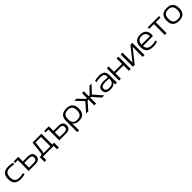

<svg xmlns="http://www.w3.org/2000/svg" viewBox="753 -2926 5542 5542"><g transform="rotate(-45 3524.5 -154.5)"><path d="M34 -256V-244C34 -78 119 9 293 9C349 9 410 1 464 -14V-72C413 -59 346 -51 298 -51C168 -51 109 -113 109 -247V-253C109 -387 168 -449 298 -449C346 -449 413 -441 464 -428V-486C410 -501 349 -509 293 -509C119 -509 34 -422 34 -256Z M621 0H896C1021 0 1083 -52 1083 -157C1083 -261 1021 -313 896 -313H696V-500H506V-441H621ZM696 -59V-254H890C969 -254 1008 -222 1008 -157C1008 -92 969 -59 890 -59Z M1170 -59H1128V137H1203V0H1642V137H1717V-59H1641V-500H1279L1237 -132C1231 -77 1209 -59 1170 -59ZM1279 -59C1294 -77 1303 -101 1306 -130L1343 -441H1566V-59Z M1869 0H2144C2269 0 2331 -52 2331 -157C2331 -261 2269 -313 2144 -313H1944V-500H1754V-441H1869ZM1944 -59V-254H2138C2217 -254 2256 -222 2256 -157C2256 -92 2217 -59 2138 -59Z M2919 -244V-256C2919 -422 2834 -509 2661 -509C2489 -509 2404 -422 2404 -256V200H2479V-74H2485C2523 -20 2575 9 2672 9C2838 9 2919 -76 2919 -244ZM2479 -247V-253C2479 -386 2534 -449 2661 -449C2789 -449 2844 -386 2844 -253V-247C2844 -114 2789 -51 2661 -51C2534 -51 2479 -114 2479 -247Z M3298 -500V-298H3264L3069 -500H2983L3201 -270L2966 0H3056L3265 -238H3298V0H3373V-238H3406L3615 0H3705L3470 -270L3687 -500H3602L3407 -298H3373V-500Z M4000 -509C3938 -509 3876 -501 3816 -486V-428C3875 -442 3938 -449 3993 -449C4104 -449 4150 -418 4150 -314V-298C4084 -303 4037 -304 4010 -304C3828 -304 3754 -255 3754 -148C3754 -44 3822 9 3958 9C4051 9 4108 -17 4146 -73H4150V0H4225V-297C4225 -449 4158 -509 4000 -509ZM3828 -147C3828 -221 3883 -250 4013 -250C4046 -250 4100 -248 4150 -244V-221C4150 -107 4089 -50 3970 -50C3870 -50 3828 -85 3828 -147Z M4310 0H4385V-220H4710V0H4785V-500H4710V-280H4385V-500H4310Z M4875 0H4950L5275 -409V0H5350V-500H5275L4950 -91V-500H4875Z M5918 -265C5918 -422 5839 -509 5677 -509C5510 -509 5429 -422 5429 -256V-244C5429 -77 5515 9 5696 9C5752 9 5818 1 5877 -14V-72C5826 -59 5753 -51 5701 -51C5575 -51 5514 -104 5505 -217H5881C5912 -217 5918 -230 5918 -265ZM5505 -275C5510 -393 5564 -449 5677 -449C5792 -449 5843 -389 5844 -275Z M6174 0H6249V-441H6444V-500H5979V-441H6174Z M6503 -256V-244C6503 -78 6588 9 6761 9C6933 9 7017 -78 7017 -244V-256C7017 -422 6933 -509 6761 -509C6588 -509 6503 -422 6503 -256ZM6578 -247V-253C6578 -386 6633 -449 6761 -449C6888 -449 6943 -386 6943 -253V-247C6943 -114 6888 -51 6761 -51C6633 -51 6578 -114 6578 -247Z"/></g></svg>

Font: LT Wave Light
Style: Regular
Weight: 300
Designer: Daniel Lyons
Version: Version 2.5 (Glyphs App)